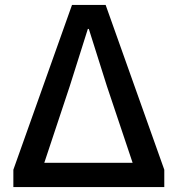

<svg xmlns="http://www.w3.org/2000/svg" viewBox="-20 -756 720 776"><path d="M34 -70V0H644V-70L407 -736H271ZM516 -98H159L262 -408L335 -639H339L412 -408Z"/></svg>

Font: Spoqa Han Sans Neo Medium
Style: Regular
Weight: 500
Designer: [Spoqa Han Sans Neo] Dong-huui Kim ___ Younghwa Kang ___ Yujin Lee ___ [Noto Sans] Ryoko NISHIZUKA ____ (kana & ideograp
Foundry: Spoqa (http://www.spoqa-han-sans.com)
Version: Version 1.100;hotconv 1.0.109;makeotfexe 2.5.65596